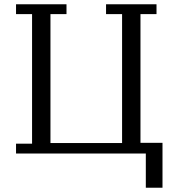

<svg xmlns="http://www.w3.org/2000/svg" viewBox="-20 -718 820 898"><path d="M662 0H55V-46H130V-652H55V-698H291V-652H216V-49H551V-652H476V-698H712V-652H637V-50H740V160H662Z"/></svg>

Font: IBM Plex Serif
Style: Regular
Weight: 400
Designer: Mike Abbink, Paul van der Laan, Pieter van Rosmalen
Foundry: Bold Monday
Version: Version 3.001